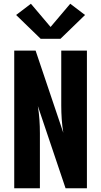

<svg xmlns="http://www.w3.org/2000/svg" viewBox="-20 -1005 540 1025"><path d="M56 0V-735H170L318 -296Q312 -332 309.5 -368.5Q307 -405 307 -441V-735H444V0H330L182 -439Q188 -403 190.5 -366.5Q193 -330 193 -294V0ZM197 -798 66 -925 145 -985 250 -861 355 -985 434 -925 303 -798Z"/></svg>

Font: Iosevka SS04 Heavy
Style: Regular
Weight: 900
Monospace: yes
Designer: Belleve Invis
Foundry: Belleve Invis
Version: Version 19.0.0; ttfautohint (v1.8.4)